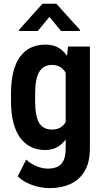

<svg xmlns="http://www.w3.org/2000/svg" viewBox="-20 -770 540 998"><path d="M333.5 -528.3H447.3V1Q447.3 72.8 420.4 118.7Q393.6 164.6 345.9 186.3Q298.3 208 234.9 208Q210.9 208 180.2 201.2Q149.4 194.3 120.4 180.2Q91.3 166 72.3 146L116.2 59.1Q137.2 80.1 168.2 93.3Q199.2 106.4 228.5 106.4Q258.3 106.4 279.1 96.7Q299.8 86.9 310.5 64.2Q321.3 41.5 321.3 2.4V-407.2ZM37.1 -244.1V-282.2Q37.1 -347.2 49.1 -395.3Q61 -443.4 84.2 -475.1Q107.4 -506.8 140.6 -522.5Q173.8 -538.1 215.3 -538.1Q258.3 -538.1 287.6 -519.8Q316.9 -501.5 335.4 -468.3Q354 -435.1 364.3 -389.4Q374.5 -343.8 379.9 -289.1V-234.4Q375 -182.1 363 -137.2Q351.1 -92.3 331.3 -59.6Q311.5 -26.9 283 -8.5Q254.4 9.8 214.4 9.8Q173.3 9.8 140.4 -6.6Q107.4 -22.9 84.2 -54.9Q61 -86.9 49.1 -134.5Q37.1 -182.1 37.1 -244.1ZM162.6 -282.2V-244.1Q162.6 -205.6 167.7 -177.5Q172.9 -149.4 183.3 -131.6Q193.8 -113.8 210.4 -105.2Q227.1 -96.7 250 -96.7Q281.2 -96.7 300.3 -111.3Q319.3 -126 329.1 -151.6Q338.9 -177.2 341.8 -210V-313Q339.8 -339.4 333.7 -361.3Q327.6 -383.3 316.7 -399.2Q305.7 -415 289.3 -423.8Q272.9 -432.6 251 -432.6Q228.5 -432.6 211.7 -423.6Q194.8 -414.6 184.1 -396.5Q173.3 -378.4 168 -349.9Q162.6 -321.3 162.6 -282.2ZM272.9 -750.5 395.5 -614.7V-608.9H297.4L236.8 -682.1L176.3 -608.9H79.6V-615.7L200.7 -750.5Z"/></svg>

Font: Roboto Condensed SemiBold
Style: Regular
Weight: 600
Designer: Christian Robertson
Foundry: Google
Version: Version 3.008; 2023